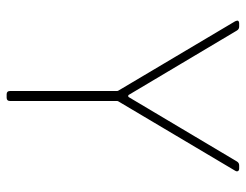

<svg xmlns="http://www.w3.org/2000/svg" viewBox="-101 -639 740 578"><g transform="rotate(90 269.0 -350.0)"><path d="M254 -10V-331Q254 -335 253 -336L44 -688L42 -694Q42 -700 51 -700H60Q68 -700 72 -693L266 -367Q267 -366 269 -366Q271 -366 272 -367L466 -693Q470 -700 478 -700H487Q493 -700 495 -696.5Q497 -693 494 -688L285 -336Q284 -335 284 -331V-10Q284 0 274 0H264Q254 0 254 -10Z"/></g></svg>

Font: Barlow GEO Thin
Style: Regular
Weight: 100
Designer: Jeremy Tribby
Foundry: Tribby Type
Version: Version 1.408